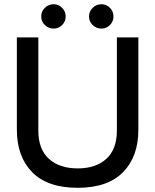

<svg xmlns="http://www.w3.org/2000/svg" viewBox="-20 -877 737 912"><path d="M234.9 -741.2Q210.4 -741.2 193.1 -758.1Q175.8 -774.9 175.8 -798.8Q175.8 -822.8 193.1 -839.8Q210.4 -856.9 234.9 -856.9Q258.3 -856.9 275.1 -839.8Q292 -822.8 292 -798.8Q292 -774.9 275.1 -758.1Q258.3 -741.2 234.9 -741.2ZM461.9 -741.2Q437.5 -741.2 420.2 -758.1Q402.8 -774.9 402.8 -798.8Q402.8 -822.8 420.2 -839.8Q437.5 -856.9 461.9 -856.9Q485.4 -856.9 502.2 -839.8Q519 -822.8 519 -798.8Q519 -774.9 502.2 -758.1Q485.4 -741.2 461.9 -741.2ZM349.1 15.1Q206.1 15.1 133.1 -58.8Q60.1 -132.8 60.1 -261.2V-699.2H162.1V-256.8Q162.1 -168 212.2 -122.6Q262.2 -77.1 349.1 -77.1Q435.1 -77.1 485.1 -122.6Q535.2 -168 535.2 -256.8V-699.2H637.2V-261.2Q637.2 -132.8 564.2 -58.8Q491.2 15.1 349.1 15.1Z"/></svg>

Font: Prompt
Style: Regular
Weight: 400
Designer: Katatrad Team
Foundry: CadsonDemak
Version: Version 1.000;PS 001.000;hotconv 1.0.88;makeotf.lib2.5.64775